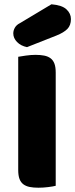

<svg xmlns="http://www.w3.org/2000/svg" viewBox="-20 -871 351 896"><path d="M220 -851Q269 -847 290 -827.5Q311 -808 311 -782Q311 -753 294.5 -736Q278 -719 243 -705L106 -651Q77 -657 59.5 -675Q42 -693 42 -715Q42 -729 49.5 -742Q57 -755 73 -763ZM240 -4Q229 -1 205.5 2Q182 5 159 5Q136 5 118.5 1.5Q101 -2 89 -11Q77 -20 71 -36Q65 -52 65 -78V-606Q76 -608 100 -611.5Q124 -615 146 -615Q169 -615 186.5 -611.5Q204 -608 216 -599Q228 -590 234 -574Q240 -558 240 -532Z"/></svg>

Font: Baloo Tammudu
Style: Regular
Weight: 400
Designer: Omkar Shende and Ek Type
Foundry: Ek Type
Version: Version 1.007;PS 1.000;hotconv 1.0.88;makeotf.lib2.5.647800